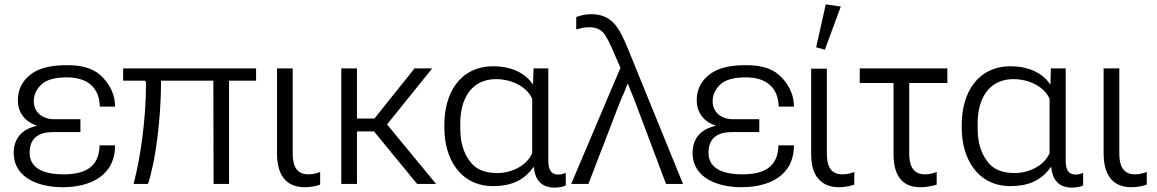

<svg xmlns="http://www.w3.org/2000/svg" viewBox="-20 -844 5307 881"><path d="M267 15C392 15 508 -36 508 -177H437C435 -73 364 -44 271 -44C205 -44 116 -59 116 -143C116 -212 159 -238 224 -238H349V-297H227C177 -297 135 -327 135 -380C135 -409 147 -435 171 -457C193 -478 233 -489 287 -489C385 -489 436 -439 438 -355H508C508 -404 489 -449 452 -488C418 -526 364 -545 292 -545C233 -545 167 -539 119 -501C81 -471 62 -432 62 -384C62 -326 96 -284 151 -267C79 -252 43 -207 43 -143C43 -22 167 15 267 15Z M1155 -530H545V-474H641C647 -474 650 -470 650 -464C650 -290 623 -114 593 0H659C692 -97 719 -292 719 -474H959L960 0H1031V-474H1155Z M1378 15C1407 15 1434 9 1449 3V-55C1431 -48 1414 -44 1396 -44C1336 -44 1323 -89 1323 -141V-530H1251V-141C1251 -55 1282 15 1378 15Z M1546 0H1618V-241H1696L1894 0H1981L1756 -273L1963 -530H1882L1698 -300H1618V-530H1546Z M2243 10C2320 10 2383 -13 2428 -78H2429C2433 -47 2441 -24 2456 -9C2471 8 2493 16 2523 17C2543 17 2565 13 2576 7V-51C2566 -46 2552 -43 2542 -43C2502 -43 2496 -76 2496 -109V-530H2428L2426 -458H2424C2384 -517 2313 -540 2244 -540C2089 -540 2019 -414 2019 -273V-257C2019 -118 2090 10 2243 10ZM2262 -50C2203 -50 2160 -68 2134 -107C2106 -144 2092 -194 2092 -255V-279C2092 -385 2139 -481 2257 -481C2320 -481 2394 -452 2422 -391V-141C2396 -81 2324 -50 2262 -50Z M2601 0H2680L2824 -374C2830 -389 2834 -400 2839 -408C2843 -417 2849 -433 2859 -458H2862C2872 -432 2878 -416 2881 -410C2884 -404 2889 -392 2895 -375L3036 0H3114L2861 -621C2826 -704 2795 -779 2693 -779C2668 -779 2646 -774 2624 -766V-709C2628 -710 2636 -713 2649 -715C2660 -718 2672 -719 2684 -719C2711 -719 2733 -711 2748 -694C2762 -679 2781 -641 2806 -581L2827 -533Z M3382 15C3507 15 3623 -36 3623 -177H3552C3550 -73 3479 -44 3386 -44C3320 -44 3231 -59 3231 -143C3231 -212 3274 -238 3339 -238H3464V-297H3342C3292 -297 3250 -327 3250 -380C3250 -409 3262 -435 3286 -457C3308 -478 3348 -489 3402 -489C3500 -489 3551 -439 3553 -355H3623C3623 -404 3604 -449 3567 -488C3533 -526 3479 -545 3407 -545C3348 -545 3282 -539 3234 -501C3196 -471 3177 -432 3177 -384C3177 -326 3211 -284 3266 -267C3194 -252 3158 -207 3158 -143C3158 -22 3282 15 3382 15Z M3829 15C3857 15 3885 9 3900 3V-55C3882 -48 3865 -44 3846 -44C3786 -44 3774 -90 3774 -141V-529H3702V-141C3702 -86 3713 -47 3736 -23C3758 3 3790 15 3829 15ZM3765 -616 3838 -814 3769 -824 3725 -627Z M3925 -463H4080V-138C4080 -53 4108 15 4203 15C4218 15 4232 14 4245 11C4259 9 4271 6 4278 3V-55C4260 -48 4244 -44 4224 -44C4165 -44 4152 -91 4152 -141V-463H4327V-530H3925Z M4617 10C4694 10 4757 -13 4802 -78H4803C4807 -47 4815 -24 4830 -9C4845 8 4867 16 4897 17C4917 17 4939 13 4950 7V-51C4940 -46 4926 -43 4916 -43C4876 -43 4870 -76 4870 -109V-530H4802L4800 -458H4798C4758 -517 4687 -540 4618 -540C4463 -540 4393 -414 4393 -273V-257C4393 -118 4464 10 4617 10ZM4636 -50C4577 -50 4534 -68 4508 -107C4480 -144 4466 -194 4466 -255V-279C4466 -385 4513 -481 4631 -481C4694 -481 4768 -452 4796 -391V-141C4770 -81 4698 -50 4636 -50Z M5171 15C5200 15 5227 9 5242 3V-55C5224 -48 5207 -44 5189 -44C5129 -44 5116 -89 5116 -141V-530H5044V-141C5044 -55 5075 15 5171 15Z"/></svg>

Font: Cheyenne Sans Light
Style: Regular
Weight: 300
Designer: The Public Sans project authors (U.S. Web Design System), Libre Franklin designed by Pablo Impallari and Rodrigo Fuenzal
Foundry: The Cheyenne Sans Project Authors
Version: Version 2.007